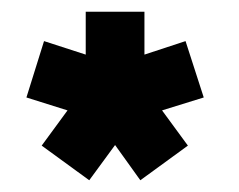

<svg xmlns="http://www.w3.org/2000/svg" viewBox="-20 -720 407 327"><path d="M51 -472 95 -532 25 -554 55 -650 126 -627V-700H226V-627L296 -650L327 -554L256 -532L300 -472L219 -413L176 -473L132 -413Z"/></svg>

Font: Urbanist
Style: Regular
Weight: 400
Designer: Corey Hu
Foundry: Corey Hu
Version: Version 1.2; befe77262ef67d88f1d94aa3d2e49ef1327b4483